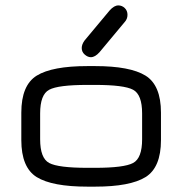

<svg xmlns="http://www.w3.org/2000/svg" viewBox="-20 -697 681 717"><path d="M319.3 -483.4C329.8 -483.4 340.5 -489.6 351.6 -502L445.3 -614.3C452.5 -622.1 456.1 -631.2 456.1 -641.6C456.1 -652 452.6 -660.5 445.8 -667C439 -673.5 431 -676.8 421.9 -676.8C411.5 -676.8 400.7 -670.6 389.6 -658.2L295.9 -545.9C288.7 -536.1 285.2 -526.7 285.2 -517.6C285.2 -507.8 288.9 -499.7 296.4 -493.2C303.9 -486.7 311.5 -483.4 319.3 -483.4ZM335 0C422.2 0 485 -11.9 523.4 -35.6C561.8 -59.4 581.1 -105.5 581.1 -173.8V-276.4C581.1 -344.7 561.8 -390.8 523.4 -414.6C485 -438.3 422.2 -450.2 335 -450.2H306.6C218.8 -450.2 155.6 -438.3 117.2 -414.6C78.8 -390.8 59.6 -344.7 59.6 -276.4V-173.8C59.6 -105.5 78.8 -59.4 117.2 -35.6C155.6 -11.9 218.8 0 306.6 0ZM306.6 -70.3C233.7 -70.3 186 -76.3 163.6 -88.4C141.1 -100.4 129.9 -129.9 129.9 -176.8V-273.4C129.9 -320.3 141.1 -349.8 163.6 -361.8C186 -373.9 233.7 -379.9 306.6 -379.9H335C407.2 -379.9 454.6 -373.9 477.1 -361.8C499.5 -349.8 510.7 -320.3 510.7 -273.4V-176.8C510.7 -129.9 499.5 -100.4 477.1 -88.4C454.6 -76.3 407.2 -70.3 335 -70.3Z"/></svg>

Font: Jura
Style: DemiBold
Weight: 600
Version: Version 2.5.1